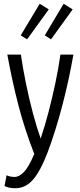

<svg xmlns="http://www.w3.org/2000/svg" viewBox="-20 -812 426 1020"><path d="M61 188Q42 188 27.5 184.5Q13 181 4 176L15 119Q25 124 36 126Q47 128 57 128Q82 128 107.5 101.5Q133 75 162 6Q111 -125 77.5 -254Q44 -383 19 -522H91Q101 -452 117.5 -370.5Q134 -289 154.5 -212Q175 -135 196 -76Q218 -141 238 -217.5Q258 -294 274.5 -372.5Q291 -451 301 -522H370Q345 -380 310 -247.5Q275 -115 234 -5Q194 99 154.5 143.5Q115 188 61 188ZM251 -603 218 -624 318 -792 366 -762ZM124 -603 90 -624 191 -792 239 -762Z"/></svg>

Font: Ubuntu Sans Condensed
Style: Regular
Weight: 400
Width: 3
Designer: Dalton Maag Ltd
Foundry: Dalton Maag Ltd
Version: Version 1.006; ttfautohint (v1.8.4.7-5d5b)